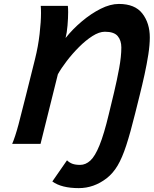

<svg xmlns="http://www.w3.org/2000/svg" viewBox="-20 -738 789 985"><path d="M188 0H42.5Q57.6 -34.7 75 -99.4Q92.3 -164.1 113.3 -249.5L159.7 -435.1Q175.8 -499.5 183.1 -563.2Q190.4 -627 190.4 -671.4Q190.4 -692.9 189 -708H328.1Q329.6 -695.8 329.6 -675.3Q329.6 -645.5 326.4 -607.4Q323.2 -569.3 316.4 -543Q352.5 -588.4 399.7 -628.2Q446.8 -668 496.3 -692.9Q545.9 -717.8 589.8 -717.8Q672.4 -717.8 710.4 -668.5Q748.5 -619.1 748.5 -545.9Q748.5 -507.8 741 -458.7Q733.4 -409.7 721.7 -356.2Q710 -302.7 697 -251Q684.1 -199.2 673.3 -155.8Q648.9 -57.1 627.9 7.3Q606.9 71.8 583.3 111.6Q559.6 151.4 526.9 176.8Q461.4 227.1 384.3 227.1Q295.4 227.1 248.5 192.9L323.7 84.5Q336.4 96.7 351.8 102.3Q367.2 107.9 391.1 107.9Q419.4 107.9 443.6 85.7Q467.8 63.5 490.7 6.8Q513.7 -49.8 538.1 -151.9Q550.3 -201.7 565.2 -264.2Q580.1 -326.7 591.3 -387.7Q602.5 -448.7 602.5 -494.6Q602.5 -530.8 583.7 -553Q564.9 -575.2 518.1 -575.2Q488.8 -575.2 454.1 -553Q419.4 -530.8 385.3 -496.6Q351.1 -462.4 322.5 -425Q293.9 -387.7 276.9 -356.9Z"/></svg>

Font: Andika
Style: Bold Italic
Weight: 700
Italic angle: -14°
Designer: Victor Gaultney, Annie Olsen, Julie Remington, Don Collingsworth, Eric Hays, Becca Hirsbrunner
Foundry: SIL International
Version: Version 6.101